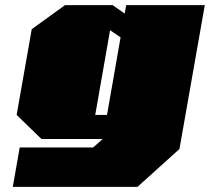

<svg xmlns="http://www.w3.org/2000/svg" viewBox="-20 -543 820 750"><path d="M30 187 57 33H344L381 0H142L45 -94L104 -429L234 -523H420L467 -490L473 -523H780L681 39L517 187ZM352 -94H398L451 -397L410 -425Z"/></svg>

Font: Tomorrow Black
Style: Italic
Weight: 900
Italic angle: -10°
Designer: Tony de Marco, Monica Rizzolli
Foundry: Just in Type
Version: Version 2.002